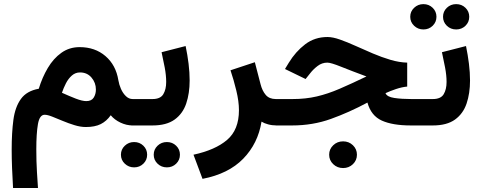

<svg xmlns="http://www.w3.org/2000/svg" viewBox="-20 -624 2399 955"><path d="M568.8 -224.6Q572.3 -203.1 581.8 -181.6Q591.3 -160.2 606.2 -145.8Q621.1 -131.3 640.1 -131.3H653.3V0H640.1Q608.9 0 579.1 -14.2Q549.3 -28.3 530.8 -50.8Q510.3 -21.5 481.2 -6.8Q452.1 7.8 407.2 7.8Q380.4 7.8 350.3 -1.5Q320.3 -10.7 291.7 -22.7Q263.2 -34.7 239.7 -43.9Q216.3 -53.2 202.1 -53.2Q176.8 -53.2 168.7 -6.6Q160.6 40 160.6 118.7Q160.6 179.2 163.8 231.7Q167 284.2 168.9 311H44.9Q42 259.8 40 212.2Q38.1 164.6 38.1 119.6Q38.1 36.1 46.6 -27.8Q55.2 -91.8 84 -131.8Q112.8 -171.9 172.9 -182.6Q189.9 -238.8 217.8 -285.9Q245.6 -333 285.2 -361.3Q324.7 -389.6 376 -389.6Q452.6 -389.6 504.6 -345Q556.6 -300.3 568.8 -224.6ZM457 -178.7Q457 -212.4 435.3 -238Q413.6 -263.7 377.9 -263.7Q355 -263.7 337.4 -248.3Q319.8 -232.9 307.9 -209.5Q295.9 -186 288.1 -162.6Q324.7 -146 356.9 -133.5Q389.2 -121.1 409.2 -121.1Q435.1 -121.1 446 -138.4Q457 -155.8 457 -178.7Z M738.3 0H632.8V-131.3H738.3Q777.8 -131.3 792.2 -155.3Q806.6 -179.2 806.6 -216.3Q806.6 -249.5 799.3 -288.3Q792 -327.1 783.7 -364.3L903.3 -395Q912.6 -350.6 918 -306.9Q923.3 -263.2 923.3 -223.6Q923.3 -159.7 906.2 -109.1Q889.2 -58.6 848.6 -29.3Q808.1 0 738.3 0ZM744.6 145.5Q744.6 119.1 763.7 100.8Q782.7 82.5 810.1 82.5Q837.4 82.5 856.2 100.8Q875 119.1 875 145.5Q875 171.9 856.2 190.2Q837.4 208.5 810.1 208.5Q782.7 208.5 763.7 190.2Q744.6 171.9 744.6 145.5ZM581.5 145.5Q581.5 119.1 600.8 100.8Q620.1 82.5 647 82.5Q674.3 82.5 693.1 100.8Q711.9 119.1 711.9 145.5Q711.9 171.9 693.1 190.2Q674.3 208.5 647 208.5Q620.1 208.5 600.8 190.2Q581.5 171.9 581.5 145.5Z M1357.4 0Q1333.5 0 1313.7 -5.4Q1293.9 -10.7 1280.8 -19Q1263.2 89.8 1189.9 165.3Q1116.7 240.7 987.3 265.6L942.4 145.5Q1050.8 122.1 1109.6 71.8Q1168.5 21.5 1168.5 -75.7Q1168.5 -119.6 1155.5 -173.1Q1142.6 -226.6 1126.5 -274.4L1247.6 -314.5L1275.9 -205.6Q1284.2 -172.4 1301.8 -151.9Q1319.3 -131.3 1352.1 -131.3H1371.1V0Z M1617.2 145.5Q1617.2 117.7 1637.5 98.4Q1657.7 79.1 1686.5 79.1Q1715.3 79.1 1735.4 98.4Q1755.4 117.7 1755.4 145.5Q1755.4 173.3 1735.4 192.6Q1715.3 211.9 1686.5 211.9Q1657.7 211.9 1637.5 192.6Q1617.2 173.3 1617.2 145.5ZM2005.4 -312.5V-193.4Q1979 -190.9 1950 -181.2Q1920.9 -171.4 1897.5 -160.6Q1904.8 -142.1 1941.4 -136.7Q1978 -131.3 2025.9 -131.3H2052.7V0H2023.9Q1932.6 0 1879.2 -24.2Q1825.7 -48.3 1807.6 -113.8Q1716.3 -64.9 1626 -32.5Q1535.6 0 1433.1 0H1351.6V-131.3H1434.6Q1500.5 -131.3 1555.7 -144.3Q1610.8 -157.2 1669.2 -182.4Q1727.5 -207.5 1802.7 -243.7Q1729 -271 1677.5 -291.7Q1626 -312.5 1608.4 -312.5Q1581.5 -312.5 1559.8 -295.9Q1538.1 -279.3 1523.4 -260.3L1500 -231L1397.5 -280.8L1416.5 -312Q1450.2 -367.2 1497.8 -403.6Q1545.4 -439.9 1608.9 -439.9Q1635.3 -439.9 1671.1 -427.2Q1707 -414.6 1748.5 -395.8Q1790 -377 1834.2 -358.2Q1878.4 -339.4 1922.1 -326.4Q1965.8 -313.5 2005.4 -312.5Z M2183.6 -540.5Q2183.6 -566.9 2202.6 -585.2Q2221.7 -603.5 2249 -603.5Q2276.4 -603.5 2295.2 -585.2Q2314 -566.9 2314 -540.5Q2314 -514.2 2295.2 -495.8Q2276.4 -477.5 2249 -477.5Q2221.7 -477.5 2202.6 -495.8Q2183.6 -514.2 2183.6 -540.5ZM2020.5 -540.5Q2020.5 -566.9 2039.8 -585.2Q2059.1 -603.5 2085.9 -603.5Q2113.3 -603.5 2132.1 -585.2Q2150.9 -566.9 2150.9 -540.5Q2150.9 -514.2 2132.1 -495.8Q2113.3 -477.5 2085.9 -477.5Q2059.1 -477.5 2039.8 -495.8Q2020.5 -514.2 2020.5 -540.5ZM2132.8 0H2033.2V-131.3H2132.8Q2172.4 -131.3 2186.8 -155.3Q2201.2 -179.2 2201.2 -216.3Q2201.2 -249.5 2193.8 -288.3Q2186.5 -327.1 2178.2 -364.3L2297.9 -395Q2307.1 -350.6 2312.5 -306.9Q2317.9 -263.2 2317.9 -223.6Q2317.9 -159.7 2300.8 -109.1Q2283.7 -58.6 2243.2 -29.3Q2202.6 0 2132.8 0Z"/></svg>

Font: Vazirmatn RD UI
Style: Bold
Weight: 700
Designer: Saber Rastikerdar
Foundry: Saber Rastikerdar
Version: Version 33.003